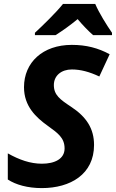

<svg xmlns="http://www.w3.org/2000/svg" viewBox="-20 -954 594 984"><path d="M159 -786V-774H265C304 -799 339 -824 378 -856C401 -828 434 -794 457 -774H554V-786C527 -825 488 -887 468 -934H303C268 -890 199 -823 159 -786ZM194 10C341 10 462 -61 462 -211C462 -295 423 -355 344 -407C288 -444 256 -467 256 -518C256 -567 295 -598 348 -598C393 -598 438 -586 489 -562L542 -676C483 -708 422 -724 348 -724C199 -724 103 -634 103 -507C103 -409 165 -352 225 -309C276 -272 311 -248 311 -193C311 -140 261 -115 195 -115C135 -115 79 -135 20 -168V-34C61 -7 122 10 194 10Z"/></svg>

Font: Noto Sans
Style: Bold Italic
Weight: 700
Italic angle: -12°
Designer: Monotype Design Team
Foundry: Monotype Imaging Inc.
Version: Version 2.013